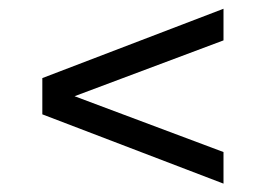

<svg xmlns="http://www.w3.org/2000/svg" viewBox="-20 -576 616 445"><path d="M498 -150.4 78.1 -311V-395L498 -555.7V-482.4L152.8 -353L498 -223.6Z"/></svg>

Font: Kay Pho Du Medium
Style: Regular
Weight: 500
Designer: Victor Gaultney, Khu Oo Reh
Foundry: SIL International
Version: Version 3.000